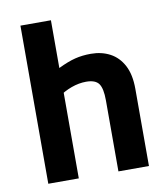

<svg xmlns="http://www.w3.org/2000/svg" viewBox="-77 -728 691 793"><g transform="rotate(-10 269.0 -331.5)"><path d="M61.8 0V-663.1H189.7V-462.9Q230.5 -482.8 261.1 -490.4Q291.6 -498.1 327.7 -498.1Q372.6 -498.1 407.9 -479.4Q443.1 -460.7 463.5 -422.2Q483.9 -383.6 483.9 -323.7V0H355.9V-298.4Q355.9 -347.6 341.7 -367.8Q327.5 -387.9 288.6 -387.9Q258.2 -387.9 226.6 -376.5Q195 -365.1 166.7 -344.2L189.7 -422.7V0Z"/></g></svg>

Font: Anaheim
Style: Regular
Weight: 400
Designer: Vernon Adams
Foundry: Vernon Adams
Version: Version 2.001